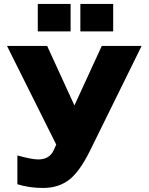

<svg xmlns="http://www.w3.org/2000/svg" viewBox="-20 -930 743 960"><path d="M248 -178.2 261.2 -207 15.1 -700.2H215.8L352.1 -402.8L488.8 -700.2H688L429.2 -174.8Q376.5 -68.8 323.5 -29.5Q270.5 9.8 195.8 9.8Q126 9.8 66.9 -8.8V-152.8Q139.2 -132.8 170.9 -132.8Q227.1 -132.8 248 -178.2ZM333 -772.9H168.9V-910.2H333ZM545.9 -772.9H381.8V-910.2H545.9Z"/></svg>

Font: LT Superior Black
Style: Regular
Weight: 900
Designer: Daniel Lyons
Foundry: LyonsType
Version: Version 2.005